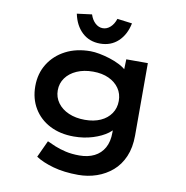

<svg xmlns="http://www.w3.org/2000/svg" viewBox="-103 -865 1153 1193"><g transform="rotate(10 474.0 -268.5)"><path d="M469 230Q379 230 310 210.5Q241 191 199 163L248 57Q269 67 299 79.5Q329 92 368 101Q407 110 455 110Q509 110 549 90Q589 70 611 31Q633 -8 633 -66V-126L657 -121Q650 -90 613 -62.5Q576 -35 520 -17.5Q464 0 400 0Q314 0 249 -33.5Q184 -67 147.5 -127.5Q111 -188 111 -267Q111 -347 149.5 -408.5Q188 -470 255.5 -505Q323 -540 412 -540Q437 -540 469 -534Q501 -528 534.5 -517.5Q568 -507 597.5 -492Q627 -477 645.5 -458Q664 -439 664 -416L635 -408L639 -529H775V-72Q775 4 750.5 61Q726 118 683 155Q640 192 585 211Q530 230 469 230ZM450 -114Q507 -114 549 -133Q591 -152 614.5 -186.5Q638 -221 638 -266Q638 -311 614.5 -345Q591 -379 549 -398.5Q507 -418 450 -418Q392 -418 347.5 -398.5Q303 -379 278 -344.5Q253 -310 253 -266Q253 -222 278 -187.5Q303 -153 347.5 -133.5Q392 -114 450 -114ZM461 -597Q393 -597 347.5 -639.5Q302 -682 287 -755L381 -767Q392 -733 413.5 -713.5Q435 -694 461 -694Q487 -694 508.5 -713.5Q530 -733 541 -767L635 -755Q620 -682 574.5 -639.5Q529 -597 461 -597Z"/></g></svg>

Font: Lexend Tera SemiBold
Style: Regular
Weight: 600
Version: Version 1.007